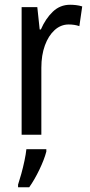

<svg xmlns="http://www.w3.org/2000/svg" viewBox="-20 -567 377 808"><path d="M275 -547Q287 -547 300 -545.5Q313 -544 326 -540L314 -457Q294 -464 269 -464Q236 -464 210 -440.5Q184 -417 169 -376Q154 -335 154 -282V0H71V-537H137L147 -443H152Q172 -489 202.5 -518Q233 -547 275 -547ZM175 71Q166 105 145.5 147.5Q125 190 103 221H56V210Q62 192 69.5 165Q77 138 83 109.5Q89 81 91 61H175Z"/></svg>

Font: Noto Sans Gurmukhi Condensed
Style: Regular
Weight: 400
Width: 3
Designer: Jelle Bosma - Monotype Design Team
Foundry: Monotype Imaging Inc.
Version: Version 2.004; ttfautohint (v1.8.4.7-5d5b)